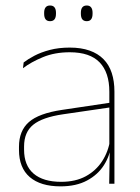

<svg xmlns="http://www.w3.org/2000/svg" viewBox="-20 -668 509 698"><path d="M377 0 379 -128 377.5 -131.5V-292V-334.5Q377.5 -404.5 342.2 -441.2Q307 -478 233.5 -478Q179 -478 136 -460.2Q93 -442.5 63.5 -420L66 -441Q81.5 -453 105.2 -465.5Q129 -478 161.2 -486.5Q193.5 -495 233.5 -495Q275 -495 305.5 -484.2Q336 -473.5 356.2 -453Q376.5 -432.5 386.2 -402.8Q396 -373 396 -335V0ZM200 9.5Q127.5 9.5 88.2 -24.2Q49 -58 49 -123V-134.5Q49 -192.5 85 -224.2Q121 -256 205.5 -268.5L386.5 -295.5L387 -278.5L209 -252.5Q134 -241.5 100.8 -214.5Q67.5 -187.5 67.5 -135.5V-124Q67.5 -66.5 102.2 -36.8Q137 -7 202.5 -7Q254.5 -7 291.8 -27.2Q329 -47.5 351.5 -82.2Q374 -117 380.5 -160.5L390 -142H384Q380 -102.5 358 -67.8Q336 -33 296.5 -11.8Q257 9.5 200 9.5ZM162 -591Q151 -591 145.8 -597.8Q140.5 -604.5 140.5 -618.5V-621.5Q140.5 -634.5 145.8 -641.2Q151 -648 162 -648Q173 -648 178.2 -641.2Q183.5 -634.5 183.5 -621.5V-618.5Q183.5 -604.5 178.2 -597.8Q173 -591 162 -591ZM295.5 -591Q284.5 -591 279.2 -597.8Q274 -604.5 274 -618.5V-621.5Q274 -634.5 279.2 -641.2Q284.5 -648 295.5 -648Q306 -648 311.2 -641.2Q316.5 -634.5 316.5 -621.5V-618.5Q316.5 -604.5 311.2 -597.8Q306 -591 295.5 -591Z"/></svg>

Font: Anek Gujarati Thin
Style: Regular
Weight: 250
Version: Version 1.003